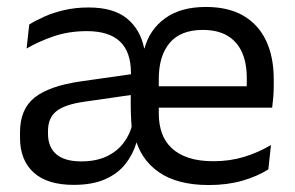

<svg xmlns="http://www.w3.org/2000/svg" viewBox="-20 -521 849 552"><path d="M580.5 11Q489.5 11 436 -26.5Q382.5 -64 367 -131L359 -147.5Q357 -173 356.2 -197.8Q355.5 -222.5 356 -250L356.5 -311Q356.5 -372 324.8 -401.8Q293 -431.5 230 -431.5Q177.5 -431.5 134 -416.5Q90.5 -401.5 56.5 -381.5L64 -450.5Q82.5 -462 107.5 -473.2Q132.5 -484.5 164.8 -492Q197 -499.5 235 -499.5Q306 -499.5 344.8 -468Q383.5 -436.5 394.5 -382H395.5Q410 -436 454.8 -468.5Q499.5 -501 572 -501Q636.5 -501 679.8 -475.8Q723 -450.5 745 -404Q767 -357.5 767 -293V-275Q767 -259 765.8 -243Q764.5 -227 762.5 -211.5H688Q689 -235.5 689.2 -256.8Q689.5 -278 689.5 -296.5Q689.5 -341 675.2 -371.8Q661 -402.5 633 -418.8Q605 -435 563 -435Q499.5 -435 468 -397.8Q436.5 -360.5 436.5 -294V-246.5V-236.5V-194.5Q436.5 -163.5 445.5 -138.2Q454.5 -113 473.8 -95Q493 -77 522.8 -67.2Q552.5 -57.5 593.5 -57.5Q641 -57.5 681.8 -70Q722.5 -82.5 759 -104L751.5 -34Q719 -13.5 675.8 -1.2Q632.5 11 580.5 11ZM191.5 10.5Q116 10.5 76.8 -25Q37.5 -60.5 37.5 -125.5V-140Q37.5 -207.5 79.8 -240.8Q122 -274 212 -287L366.5 -309L371 -250L222 -228.5Q166 -220.5 142 -201.2Q118 -182 118 -144.5V-136.5Q118 -98 142 -77.5Q166 -57 213.5 -57Q255.5 -57 285.8 -71Q316 -85 335 -109.8Q354 -134.5 360.5 -164.5L387 -111.5H372.5Q362.5 -77.5 340.8 -49.8Q319 -22 282.5 -5.8Q246 10.5 191.5 10.5ZM398.5 -211.5V-273H745.5V-211.5Z"/></svg>

Font: Anek Gujarati Medium
Style: Regular
Weight: 400
Version: Version 1.003